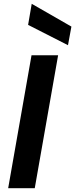

<svg xmlns="http://www.w3.org/2000/svg" viewBox="-20 -991 396 1011"><path d="M23 0 146 -700H286L163 0ZM338 -753 128 -860 147 -971 356 -851Z"/></svg>

Font: DM Sans 24pt ExtraBold
Style: Italic
Weight: 800
Italic angle: -10°
Designer: Colophon Foundry, Jonny Pinhorn
Foundry: Colophon Foundry
Version: Version 4.004;gftools[0.9.30]